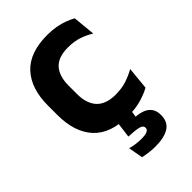

<svg xmlns="http://www.w3.org/2000/svg" viewBox="-211 -585 863 863"><g transform="rotate(-45 221.0 -153.5)"><path d="M260.5 12.5Q147 12.5 92.2 -47.5Q37.5 -107.5 37.5 -216V-276Q37.5 -384 92.5 -443.5Q147.5 -503 260.5 -503Q290 -503 315.8 -498.2Q341.5 -493.5 362.8 -485.5Q384 -477.5 400 -468.5L410.5 -361Q386 -376.5 355.8 -387Q325.5 -397.5 286 -397.5Q224 -397.5 195.2 -365.8Q166.5 -334 166.5 -273.5V-220.5Q166.5 -160.5 196.2 -128Q226 -95.5 288 -95.5Q327.5 -95.5 358 -105.8Q388.5 -116 415 -131L404.5 -23Q380 -9 343 1.8Q306 12.5 260.5 12.5ZM288.5 -13.5 276.5 68 226 38Q235.5 37 245.2 36.8Q255 36.5 264.5 37Q317 38 342 57Q367 76 367 112V115Q367 156.5 336.8 176.2Q306.5 196 248.5 196Q227.5 196 207.5 193.2Q187.5 190.5 172.5 187L160 117.5Q175.5 122 193 124.5Q210.5 127 228.5 127Q253 127 265.2 121.8Q277.5 116.5 277.5 105.5V104.5Q277.5 91.5 261.2 86Q245 80.5 201 78.5Q197.5 78 196.2 78Q195 78 194.5 78L206.5 -13.5Z"/></g></svg>

Font: Anek Telugu SemiBold
Style: Regular
Weight: 600
Designer: Omkar Bhoir (Telugu), Yesha Goshar (Latin)
Foundry: Ek Type
Version: Version 1.003